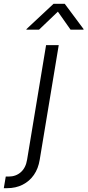

<svg xmlns="http://www.w3.org/2000/svg" viewBox="-114 -776 456 1000"><path d="M126 -541H191.9L92.8 56.2Q85.4 102.1 62.5 135Q39.6 168 3.9 186Q-31.7 204.1 -77.1 204.1H-94.2L-84 143.6H-69.3Q-31.2 143.6 -5.4 120.6Q20.5 97.7 27.3 54.7ZM89.4 -621.6H23.4L23.9 -624.5L165 -756.3H223.1L321.3 -624.5L320.8 -621.6H253.4L187.5 -715.3Z"/></svg>

Font: Inter 17pt Light
Style: Italic
Weight: 300
Italic angle: -9.3988°
Version: Version 4.001;git-66647c0bb